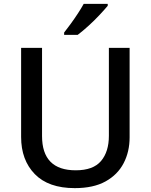

<svg xmlns="http://www.w3.org/2000/svg" viewBox="-20 -961 778 991"><path d="M649 -252Q649 -178 618 -118.5Q587 -59 524.5 -24.5Q462 10 366 10Q230 10 159.5 -62.5Q89 -135 89 -254V-714H197V-259Q197 -82 371 -82Q461 -82 501.5 -130Q542 -178 542 -260V-714H649ZM536 -931Q521 -913 494 -884Q467 -855 436 -827Q405 -799 381 -781H311V-793Q326 -812 345 -838Q364 -864 382 -891.5Q400 -919 412 -941H536Z"/></svg>

Font: Noto Sans Ol Chiki Medium
Style: Regular
Weight: 500
Designer: Monotype Design Team, Lewis McGuffie
Foundry: Monotype Imaging Inc.
Version: Version 2.003; ttfautohint (v1.8.4.7-5d5b)